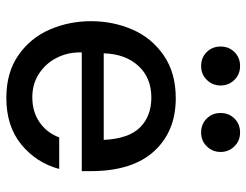

<svg xmlns="http://www.w3.org/2000/svg" viewBox="-108 -682 796 621"><g transform="rotate(90 290.5 -371.0)"><path d="M48 -267Q48 -338 75 -400.5Q102 -463 158.5 -502Q215 -541 297 -541Q405 -541 469 -470.5Q533 -400 533 -266V-237H149V-230Q149 -190 167 -155Q185 -120 218 -98.5Q251 -77 294 -77Q341 -77 375 -100.5Q409 -124 424 -164H526Q506 -90 447 -41.5Q388 7 296 7Q214 7 158 -32Q102 -71 75 -133.5Q48 -196 48 -267ZM152 -308H432Q428 -389 391.5 -425.5Q355 -462 295 -462Q231 -462 192.5 -420Q154 -378 152 -308ZM363 -731Q381 -749 408 -749Q435 -749 453 -730.5Q471 -712 471 -686Q471 -660 453 -641.5Q435 -623 408 -623Q381 -623 363 -641Q345 -659 345 -686Q345 -713 363 -731ZM148 -731Q166 -749 193 -749Q220 -749 238 -730.5Q256 -712 256 -686Q256 -660 238 -641.5Q220 -623 193 -623Q166 -623 148 -641Q130 -659 130 -686Q130 -713 148 -731Z"/></g></svg>

Font: Lopes Sans Medium
Style: Regular
Weight: 500
Designer: Gabriel Lam, Diego Maldonado
Foundry: TypeRant, Foresti Design
Version: Version 4.000